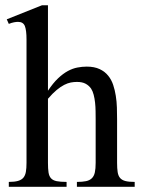

<svg xmlns="http://www.w3.org/2000/svg" viewBox="-20 -715 540 735"><path d="M274.4 0V-18.6Q295.4 -18.6 309.3 -21.5Q323.2 -24.4 331.5 -32.5Q339.8 -40.5 343 -54.7Q346.2 -68.8 346.2 -91.8V-258.8Q346.2 -272.9 345.9 -289.3Q345.7 -305.7 344 -321.8Q342.3 -337.9 338.6 -352.1Q335 -366.2 328.6 -376Q320.3 -387.7 307.6 -394.5Q294.9 -401.4 274.4 -401.4Q263.2 -401.4 251.2 -399.2Q239.3 -397 225.8 -390.1Q212.4 -383.3 197 -370.6Q181.6 -357.9 163.6 -336.9V-91.8Q163.6 -68.8 165.8 -54.7Q168 -40.5 175.3 -32.5Q182.6 -24.4 196.8 -21.5Q210.9 -18.6 234.9 -18.6V0H13.7V-18.6Q35.6 -18.6 49.1 -22.5Q62.5 -26.4 69.6 -34.9Q76.7 -43.5 79.1 -57.4Q81.5 -71.3 81.5 -91.8V-564Q81.5 -599.1 75.2 -615.2Q68.8 -631.3 48.8 -631.3Q42.5 -631.3 33.4 -629.6Q24.4 -627.9 13.7 -623.5L5.9 -641.1L140.6 -694.8H163.6V-367.7Q183.1 -397 202.1 -415Q221.2 -433.1 239.7 -443.1Q258.3 -453.1 276.4 -456.5Q294.4 -460 312 -460Q341.3 -460 361.6 -450.4Q381.8 -440.9 394.5 -424.8Q406.7 -409.7 413.3 -389.9Q419.9 -370.1 423.3 -348.1Q426.8 -326.2 427.5 -303.2Q428.2 -280.3 428.2 -258.8V-91.8Q428.2 -70.3 430.4 -56.2Q432.6 -42 439.7 -33.7Q446.8 -25.4 460 -22Q473.1 -18.6 495.6 -18.6V0Z"/></svg>

Font: Tai Heritage Pro
Style: Regular
Weight: 400
Designer: Faah Baccam, Walt Agee, Victor Gaultney, Annie Olsen
Foundry: SIL International
Version: Version 2.600